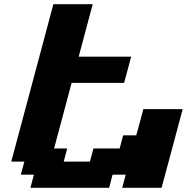

<svg xmlns="http://www.w3.org/2000/svg" viewBox="-20 -895 915 915"><path d="M562.5 0H750Q767.1 -62.5 800.5 -187.5Q834 -312.5 850.6 -375H663.1Q657.7 -354 646.5 -312.3Q635.3 -270.5 629.4 -250H566.9L550.3 -187.5H425.3L408.7 -125H283.7L300.3 -187.5H237.8L321.3 -500H571.3Q577.1 -520.5 588.4 -562.3Q599.6 -604 605 -625H355Q366.2 -667 388.4 -750Q410.6 -833 421.9 -875H234.4L33.7 -125H96.2L79.1 -62.5H141.6L125 0H500L516.6 -62.5H579.1Z"/></svg>

Font: Faithful 32x
Style: SemiboldOblique
Weight: 400
Foundry: Faithful Resource Pack
Version: Version 1.0; January 27, 2023